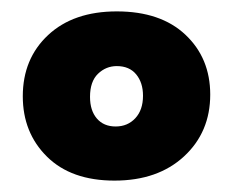

<svg xmlns="http://www.w3.org/2000/svg" viewBox="-20 -680 409 337"><path d="M181 -363Q105 -363 62.5 -405Q20 -447 20 -511Q20 -577 64.5 -618.5Q109 -660 185 -660Q262 -660 305.5 -619Q349 -578 349 -514Q349 -448 303 -405.5Q257 -363 181 -363ZM183 -458Q204 -458 217.5 -472.5Q231 -487 231 -512Q231 -535 219 -549.5Q207 -564 185 -564Q166 -564 152 -550.5Q138 -537 138 -510Q138 -486 150 -472Q162 -458 183 -458Z"/></svg>

Font: Braah One
Style: Regular
Weight: 400
Designer: Ashish Kumar
Foundry: Ashish Kumar
Version: Version 1.001; ttfautohint (v1.8.4.7-5d5b);gftools[0.9.29]